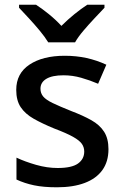

<svg xmlns="http://www.w3.org/2000/svg" viewBox="-20 -786 524 816"><path d="M441 -152Q441 -99 415 -63Q389 -27 340 -8.5Q291 10 222 10Q165 10 124.5 1.5Q84 -7 50 -23V-116Q86 -99 133 -85.5Q180 -72 225 -72Q285 -72 311.5 -91Q338 -110 338 -142Q338 -160 328 -174.5Q318 -189 290.5 -204.5Q263 -220 210 -240Q159 -261 123 -281.5Q87 -302 68 -330.5Q49 -359 49 -404Q49 -474 105.5 -511.5Q162 -549 255 -549Q304 -549 347.5 -539.5Q391 -530 432 -511L397 -430Q362 -445 325 -455.5Q288 -466 250 -466Q202 -466 177 -451Q152 -436 152 -409Q152 -390 163.5 -376Q175 -362 204 -348Q233 -334 283 -314Q333 -295 368.5 -275Q404 -255 422.5 -226Q441 -197 441 -152ZM185 -606Q171 -629 149 -655.5Q127 -682 103 -708Q79 -734 61 -753V-766H133Q159 -749 187.5 -726Q216 -703 241 -676Q268 -703 296.5 -726Q325 -749 351 -766H424V-753Q406 -734 381.5 -708Q357 -682 334.5 -655.5Q312 -629 299 -606Z"/></svg>

Font: Noto Sans Hebrew Medium
Style: Regular
Weight: 500
Designer: Monotype Design Team
Foundry: Monotype Imaging Inc.
Version: Version 2.003